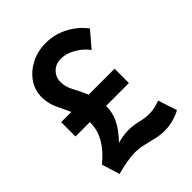

<svg xmlns="http://www.w3.org/2000/svg" viewBox="-207 -829 958 958"><g transform="rotate(-45 272.5 -350.0)"><path d="M51 -87Q158 -175 158 -273Q158 -277 158 -280H57V-381H129Q111 -419 93.5 -457Q76 -495 76 -537Q76 -587 103.5 -627Q131 -667 178 -691Q225 -715 282 -715Q342 -715 397 -687Q452 -659 489 -610L419 -528Q394 -562 355.5 -584Q317 -606 280 -606Q243 -606 219.5 -582.5Q196 -559 196 -524Q196 -490 215 -455.5Q234 -421 251 -381H434V-280H273V-279Q273 -234 253.5 -193Q234 -152 188 -104Q210 -110 228.5 -113Q247 -116 264 -116Q301 -116 333.5 -107.5Q366 -99 400 -99Q418 -99 435.5 -103Q453 -107 475 -115L508 -15Q483 -1 452.5 7Q422 15 393 15Q363 15 332.5 8Q302 1 271 -6.5Q240 -14 208 -14Q182 -14 147 -7.5Q112 -1 80 8Z"/></g></svg>

Font: Raleway
Style: Bold
Weight: 700
Designer: Matt McInerney, Pablo Impallari, Rodrigo Fuenzalida
Foundry: Matt McInerney, Pablo Impallari, Rodrigo Fuenzalida
Version: Version 4.026